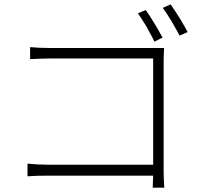

<svg xmlns="http://www.w3.org/2000/svg" viewBox="-20 -846 919 880"><path d="M680 14Q680 11 681 -15Q682 -32 682 -41H204Q141 -41 106 -38V-96Q156 -91 203 -91H682V-578H214Q178 -578 118 -575V-630Q158 -626 213 -626H670Q701 -626 732 -626Q730 -586 730 -561V-313V-66Q730 -41 732 1Q733 12 733 14ZM688 -655Q681 -670 662 -704Q655 -717 652 -723Q624 -769 612 -785L648 -800Q682 -752 725 -674ZM803 -683Q796 -697 778 -728Q770 -742 766 -749Q741 -790 726 -810L762 -826Q813 -752 840 -699Z"/></svg>

Font: GenSekiGothic TW L
Style: Regular
Weight: 300
Version: Version 1.501;PS 1;hotconv 16.6.51;makeotf.lib2.5.65220